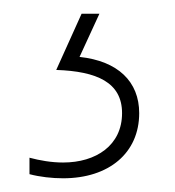

<svg xmlns="http://www.w3.org/2000/svg" viewBox="-20 -20 255 280"><path d="M183 145C183 99 152 69 96 63L125 0H99L62 82C121 84 158 100 158 145C158 192 120 217 72 217C55 217 38 214 23 210V234C38 238 56 240 72 240C139 240 183 203 183 145Z"/></svg>

Font: Noto Sans Ethiopic Condensed Thin
Style: Regular
Weight: 100
Width: 3
Designer: Monotype Design Team
Foundry: Monotype Imaging Inc.
Version: Version 2.102